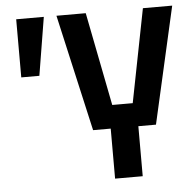

<svg xmlns="http://www.w3.org/2000/svg" viewBox="-51 -752 820 803"><g transform="rotate(-5 359.0 -350.0)"><path d="M46 -456V-700H162L122 -456ZM400 0V-210H326L215 -700H338L415 -308H501L578 -700H701L590 -210H516V0Z"/></g></svg>

Font: Tektur SemiCondensed Medium
Style: Regular
Weight: 500
Width: 4
Designer: Adam Jagosz
Foundry: Adam Jagosz
Version: Version 1.005;gftools[0.9.30]